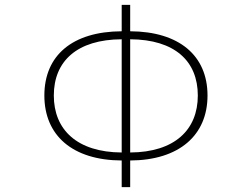

<svg xmlns="http://www.w3.org/2000/svg" viewBox="-20 -759 1040 792"><path d="M482 13H517V-97C719 -98 836 -201 836 -365C836 -530 719 -629 517 -630V-739H482V-630C278 -629 163 -530 163 -365C163 -201 278 -98 482 -97ZM482 -130C298 -131 202 -224 202 -365C202 -507 298 -596 482 -597ZM517 -597C701 -596 796 -507 796 -365C796 -224 701 -131 517 -130Z"/></svg>

Font: Harano Aji Gothic CN ExtraLight
Style: Regular
Weight: 250
Foundry: Masamichi Hosoda
Version: HaranoAjiGothicCN-ExtraLight version 20230610;ttx 4.39.4